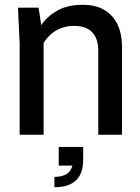

<svg xmlns="http://www.w3.org/2000/svg" viewBox="-20 -562 585 801"><path d="M390 0V-351Q390 -401 364.5 -427.5Q339 -454 290 -454Q263 -454 242 -447Q221 -440 205.5 -429.5Q190 -419 179.5 -406.5Q169 -394 162 -383V0H62V-380L55 -530H141L152 -457Q176 -493 218.5 -517.5Q261 -542 327 -542Q369 -542 399.5 -528.5Q430 -515 450 -491.5Q470 -468 479.5 -436Q489 -404 489 -367V0ZM327 105Q327 219 207 219V176Q236 176 255.5 165.5Q275 155 282 129H225V51H327Z"/></svg>

Font: Cooper Hewitt
Style: Regular
Weight: 707
Designer: Village Type and Design LLC
Foundry: Cooper Hewitt Smithsonian Design Museum
Version: 1.000